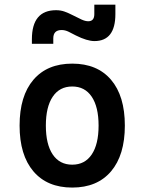

<svg xmlns="http://www.w3.org/2000/svg" viewBox="-20 -803 626 832"><path d="M293 9.8Q184.6 9.8 124.8 -60.5Q64.9 -130.9 64.9 -258.8Q64.9 -387.2 124.8 -457.3Q184.6 -527.3 293 -527.3Q401.4 -527.3 461.2 -457.3Q521 -387.2 521 -258.8Q521 -130.9 461.2 -60.5Q401.4 9.8 293 9.8ZM293 -89.4Q347.7 -89.4 377.4 -133.5Q407.2 -177.7 407.2 -258.8Q407.2 -339.8 377.4 -384Q347.7 -428.2 293 -428.2Q238.3 -428.2 208.5 -384Q178.7 -339.8 178.7 -258.8Q178.7 -177.7 208.5 -133.5Q238.3 -89.4 293 -89.4ZM118.2 -613.3V-632.8Q118.2 -758.8 223.1 -758.8Q243.2 -758.8 260 -752.7Q276.9 -746.6 295.9 -736.8Q318.4 -725.1 334.2 -718Q350.1 -710.9 362.3 -710.9Q388.7 -710.9 388.7 -741.7V-782.7H480V-742.2Q480 -625 389.2 -625Q357.4 -625 308.6 -649.4Q293 -657.7 277.6 -665.3Q262.2 -672.9 247.1 -672.9Q210.9 -672.9 210.9 -636.7V-613.3Z"/></svg>

Font: Caskaydia Cove Medium
Style: Regular
Weight: 500
Monospace: yes
Designer: Aaron Bell
Foundry: Saja Typeworks
Version: Version 4.300; ttfautohint (v1.8.3)